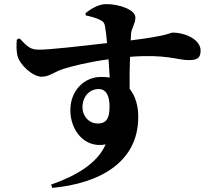

<svg xmlns="http://www.w3.org/2000/svg" viewBox="-20 -836 1040 936"><path d="M457 -234C411 -234 382 -273 382 -312C382 -365 416 -402 461 -402C503 -402 514 -359 514 -317C514 -265 503 -234 457 -234ZM473 -461C391 -461 323 -395 323 -299C323 -199 393 -112 495 -132C455 -40 352 21 229 64L235 80C468 58 654 -46 654 -266C654 -316 642 -366 612 -403C611 -454 612 -510 614 -559C790 -573 846 -543 897 -543C933 -543 958 -547 958 -589C958 -643 884 -677 821 -677C808 -677 810 -663 617 -639L619 -674C622 -698 640 -722 640 -751C640 -788 563 -816 498 -816C461 -816 423 -793 397 -772L398 -761C425 -755 450 -748 468 -739C484 -731 489 -724 492 -708C495 -690 499 -660 502 -626C390 -613 212 -592 166 -594C131 -595 117 -604 75 -649L62 -643C60 -620 59 -590 65 -565C76 -519 140 -462 183 -462C222 -462 243 -486 292 -501C334 -514 408 -533 509 -547L515 -458C502 -460 488 -461 473 -461Z"/></svg>

Font: Noto Serif SC Black
Style: Regular
Weight: 900
Designer: Ryoko NISHIZUKA 西塚涼子 (kana & ideographs); Frank Grießhammer (Latin, Greek & Cyrillic); Wenlong ZHANG 张文龙 (bopomofo); San
Foundry: Adobe
Version: Version 2.001;hotconv 1.1.0;makeotfexe 2.6.0